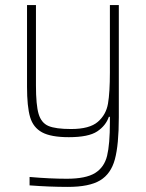

<svg xmlns="http://www.w3.org/2000/svg" viewBox="-20 -530 573 753"><path d="M96 197V164Q175 171 242 171Q317 171 353 148.5Q389 126 400 81Q411 36 411 -51V-72H407Q395 -37 361 -14.5Q327 8 250 8Q180 8 145 -11Q110 -30 98 -71Q86 -112 86 -190V-510H121V-195Q121 -118 131.5 -83Q142 -48 170 -36Q198 -24 259 -24Q331 -24 363.5 -52Q396 -80 403.5 -123.5Q411 -167 411 -246V-510H446V-70Q446 38 430.5 95Q415 152 372.5 177.5Q330 203 246 203Q174 203 96 197Z"/></svg>

Font: Saira Semi Condensed Thin
Style: Regular
Weight: 100
Width: 4
Designer: Hector Gatti with collaboration of the Omnibus-Type team
Foundry: Omnibus-Type
Version: Version 1.001; ttfautohint (v1.8)